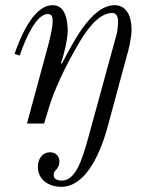

<svg xmlns="http://www.w3.org/2000/svg" viewBox="-20 -476 580 740"><path d="M36 -268 56 -262C82 -339 123 -422 164 -422C179 -422 183 -412 183 -395C183 -370 172 -326 168 -310L84 0H150L170 -66C187 -123 230 -219 286 -313C332 -391 374 -426 413 -426C429 -426 435 -411 435 -394C435 -376 432 -349 427 -335L321 52C296 143 271 220 218 220C202 220 187 214 187 200C187 190 189 187 194 181C202 172 209 163 209 145C209 129 197 111 174 111C140 111 126 140 126 167C126 218 169 244 217 244C298 244 359 145 395 12L468 -258C475 -279 487 -331 487 -360C487 -424 461 -456 422 -456C327 -456 253 -293 218 -230L215 -233C224 -255 241 -326 241 -354C241 -394 234 -456 183 -456C107 -456 57 -328 36 -268Z"/></svg>

Font: Old Standard
Style: Italic
Weight: 400
Italic angle: -15.2°
Designer: Alexey Kryukov <alexios@thessalonica.org.ru>
Version: Version 2.0